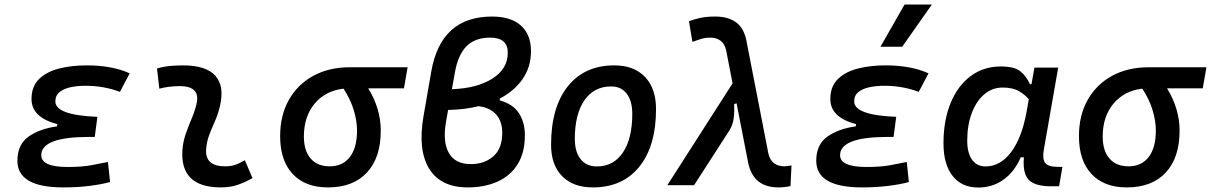

<svg xmlns="http://www.w3.org/2000/svg" viewBox="-20 -815 5330 845"><path d="M258.3 9.8Q56.6 9.8 56.6 -107.4Q56.6 -179.2 106 -213.9Q155.3 -248.5 230.5 -258.8L232.4 -268.6Q118.7 -298.3 118.7 -378.9Q118.7 -434.6 151.9 -467Q185.1 -499.5 240.2 -513.4Q295.4 -527.3 360.8 -527.3Q474.1 -527.3 550.8 -492.2L507.8 -410.6Q437.5 -437.5 356 -437.5Q321.3 -437.5 291 -431.2Q260.7 -424.8 242.2 -409.9Q223.6 -395 223.6 -368.7Q223.6 -308.1 408.7 -300.8L397 -212.4H371.6Q161.6 -212.4 161.6 -131.8Q161.6 -80.1 277.8 -80.1Q338.9 -80.1 380.6 -87.6Q422.4 -95.2 455.1 -102.1L464.4 -13.7Q423.3 -2.9 371.3 3.4Q319.3 9.8 258.3 9.8Z M1057.6 -109.9 1091.3 -31.2Q1061.5 -14.2 1028.3 -2.2Q995.1 9.8 952.1 9.8Q772.5 9.8 782.7 -153.3Q785.2 -189.9 797.1 -224.6Q809.1 -259.3 823 -292Q836.9 -324.7 844.2 -355Q865.2 -436 770.5 -436Q724.1 -436 681.2 -424.8L670.9 -513.7Q699.7 -522 728.5 -524.7Q757.3 -527.3 786.1 -527.3Q887.2 -527.3 928.2 -481.2Q969.2 -435.1 947.3 -345.2Q939 -310.5 925.5 -280.5Q912.1 -250.5 900.9 -221.2Q889.6 -191.9 887.2 -157.7Q881.8 -83 971.2 -83Q995.6 -83 1013.9 -89.1Q1032.2 -95.2 1057.6 -109.9Z M1423.3 9.8Q1323.2 9.8 1268.1 -49.3Q1212.9 -108.4 1212.9 -215.8Q1212.9 -307.1 1251.2 -375.2Q1289.6 -443.4 1358.6 -481.2Q1427.7 -519 1520 -519H1773.9L1757.8 -426.3H1600.6Q1628.4 -381.3 1642.1 -334.2Q1655.8 -287.1 1655.8 -240.2Q1655.8 -121.1 1595 -55.7Q1534.2 9.8 1423.3 9.8ZM1491.7 -424.8Q1412.1 -415.5 1364.7 -358.9Q1317.4 -302.2 1317.4 -213.9Q1317.4 -151.9 1347.2 -117.4Q1377 -83 1430.7 -83Q1488.3 -83 1519.8 -124Q1551.3 -165 1551.3 -240.2Q1551.3 -282.2 1537.1 -329.8Q1522.9 -377.4 1491.7 -424.8Z M2038.6 9.8Q1919.4 9.8 1868.7 -72.8Q1817.9 -155.3 1844.2 -305.7L1877.9 -499.5Q1919.9 -742.2 2145.5 -742.2Q2228.5 -742.2 2272.7 -702.4Q2316.9 -662.6 2316.9 -589.4Q2316.9 -521.5 2280.8 -468.3Q2244.6 -415 2179.7 -381.3V-373Q2239.3 -356.4 2264.6 -315.7Q2290 -274.9 2290 -219.7Q2290 -142.6 2257.8 -91.6Q2225.6 -40.5 2168.9 -15.4Q2112.3 9.8 2038.6 9.8ZM2086.4 -347.7Q2024.9 -332.5 1952.1 -331.1L1943.4 -281.2Q1927.2 -191.4 1955.3 -142.1Q1983.4 -92.8 2051.3 -92.8Q2110.8 -92.3 2150.6 -126.5Q2190.4 -160.6 2190.4 -230.5Q2190.4 -280.8 2163.6 -311Q2136.7 -341.3 2086.4 -347.7ZM1968.8 -422.4Q2079.6 -426.3 2147.2 -469.2Q2214.8 -512.2 2214.8 -583Q2214.8 -649.4 2137.2 -649.4Q2070.8 -649.4 2033.4 -611.8Q1996.1 -574.2 1982.4 -498Z M2588.9 9.8Q2502.4 9.8 2453.9 -39.8Q2405.3 -89.4 2405.3 -177.7Q2405.3 -342.8 2479 -435.1Q2552.7 -527.3 2683.6 -527.3Q2770 -527.3 2818.6 -476.6Q2867.2 -425.8 2867.2 -335Q2867.2 -172.4 2793.7 -81.3Q2720.2 9.8 2588.9 9.8ZM2606.9 -82.5Q2680.2 -82.5 2721.4 -143.8Q2762.7 -205.1 2762.7 -314Q2762.7 -370.6 2738.3 -402.6Q2713.9 -434.6 2669.4 -434.6Q2594.2 -434.6 2552 -373.5Q2509.8 -312.5 2509.8 -203.6Q2509.8 -146.5 2535.4 -114.5Q2561 -82.5 2606.9 -82.5Z M3406.2 9.8Q3352.5 9.8 3319.3 -15.6Q3286.1 -41 3273.4 -95.2L3221.7 -360.4L3210.9 -356.9Q3212.9 -325.7 3209.2 -295.7Q3205.6 -265.6 3189.9 -240.7L3034.7 0H2917L3204.1 -448.2L3175.8 -593.8Q3168.9 -623.5 3150.4 -636.5Q3131.8 -649.4 3106.9 -649.4Q3084.5 -649.4 3065.2 -643.6Q3045.9 -637.7 3027.3 -630.9L3012.2 -721.7Q3032.2 -729 3059.1 -735.6Q3085.9 -742.2 3128.4 -742.2Q3182.6 -742.2 3217 -718.5Q3251.5 -694.8 3263.7 -642.6L3361.8 -138.7Q3368.7 -109.4 3387.2 -96.2Q3405.8 -83 3432.6 -83Q3435.1 -83 3442.4 -84Q3449.7 -85 3463.4 -86.9L3459 3.9Q3432.1 9.8 3406.2 9.8Z M3773.9 9.8Q3572.3 9.8 3572.3 -107.4Q3572.3 -179.2 3621.6 -213.9Q3670.9 -248.5 3746.1 -258.8L3748 -268.6Q3634.3 -298.3 3634.3 -378.9Q3634.3 -434.6 3667.5 -467Q3700.7 -499.5 3755.9 -513.4Q3811 -527.3 3876.5 -527.3Q3989.7 -527.3 4066.4 -492.2L4023.4 -410.6Q3953.1 -437.5 3871.6 -437.5Q3836.9 -437.5 3806.6 -431.2Q3776.4 -424.8 3757.8 -409.9Q3739.3 -395 3739.3 -368.7Q3739.3 -308.1 3924.3 -300.8L3912.6 -212.4H3887.2Q3677.2 -212.4 3677.2 -131.8Q3677.2 -80.1 3793.5 -80.1Q3854.5 -80.1 3896.2 -87.6Q3938 -95.2 3970.7 -102.1L3980 -13.7Q3939 -2.9 3887 3.4Q3835 9.8 3773.9 9.8ZM3855 -609.4 3960.9 -794.9H4081.1L3950.7 -609.4Z M4519.5 -444.3 4532.7 -517.6H4637.2L4573.7 -154.8Q4566.9 -115.7 4579.8 -98.1Q4592.8 -80.6 4635.7 -80.6H4655.8L4641.1 4.9H4606.4Q4534.7 4.9 4507.3 -23.9Q4480 -52.7 4486.3 -122.6H4472.2Q4444.8 -59.1 4396.5 -24.4Q4348.1 10.3 4285.6 10.3Q4212.4 10.3 4172.4 -40.8Q4132.3 -91.8 4132.3 -184.1Q4132.3 -285.6 4163.8 -361.8Q4195.3 -438 4252 -480.2Q4308.6 -522.5 4384.3 -522.5Q4444.8 -522.5 4471.2 -500.7Q4497.6 -479 4512.7 -444.3ZM4392.6 -429.7Q4346.2 -429.7 4311 -399.2Q4275.9 -368.7 4256.3 -315.9Q4236.8 -263.2 4236.8 -196.3Q4236.8 -141.6 4258.1 -112.1Q4279.3 -82.5 4317.4 -82.5Q4382.8 -82.5 4430.4 -146.2Q4478 -210 4498.5 -325.7L4507.8 -377.9Q4492.2 -397.5 4464.8 -413.6Q4437.5 -429.7 4392.6 -429.7Z M4939 9.8Q4838.9 9.8 4783.7 -49.3Q4728.5 -108.4 4728.5 -215.8Q4728.5 -307.1 4766.8 -375.2Q4805.2 -443.4 4874.3 -481.2Q4943.4 -519 5035.6 -519H5289.6L5273.4 -426.3H5116.2Q5144 -381.3 5157.7 -334.2Q5171.4 -287.1 5171.4 -240.2Q5171.4 -121.1 5110.6 -55.7Q5049.8 9.8 4939 9.8ZM5007.3 -424.8Q4927.7 -415.5 4880.4 -358.9Q4833 -302.2 4833 -213.9Q4833 -151.9 4862.8 -117.4Q4892.6 -83 4946.3 -83Q5003.9 -83 5035.4 -124Q5066.9 -165 5066.9 -240.2Q5066.9 -282.2 5052.7 -329.8Q5038.6 -377.4 5007.3 -424.8Z"/></svg>

Font: Cascadia Mono PL
Style: Italic
Weight: 400
Italic angle: -10°
Monospace: yes
Designer: Aaron Bell
Foundry: Saja Typeworks
Version: Version 2404.023; ttfautohint (v1.8.4)